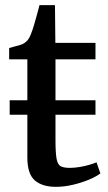

<svg xmlns="http://www.w3.org/2000/svg" viewBox="-20 -714 418 744"><path d="M197 10Q143.5 10 114.8 -15Q86 -40 86 -104V-269.5H17.5V-325.5H86V-484H15.5V-528Q25.5 -531 37.2 -534Q49 -537 59.5 -540.2Q70 -543.5 75 -547.5Q81.5 -552 86 -557.2Q90.5 -562.5 94.2 -569.5Q98 -576.5 101.5 -586.5Q106.5 -598.5 112.5 -619.2Q118.5 -640 124.2 -660.8Q130 -681.5 133 -694H193L194.5 -548H350V-484H195V-325.5H350V-269.5H195V-172.5Q195 -122 199.2 -99Q203.5 -76 215.2 -69.8Q227 -63.5 250.5 -63.5Q268 -63.5 288 -66.8Q308 -70 325.8 -75.2Q343.5 -80.5 354 -85L369 -42Q353.5 -30 325 -18Q296.5 -6 262.5 2Q228.5 10 197 10Z"/></svg>

Font: Merriweather 36pt Medium
Style: Regular
Weight: 500
Version: Version 2.100